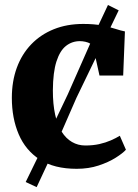

<svg xmlns="http://www.w3.org/2000/svg" viewBox="-20 -666 552 770"><path d="M287.5 11Q197 11 139.8 -26Q82.5 -63 55 -127.5Q27.5 -192 27.5 -273.5Q27.5 -340 47.5 -394.5Q67.5 -449 105.2 -488.2Q143 -527.5 195.8 -548.8Q248.5 -570 313.5 -570Q358 -570 389.5 -563.8Q421 -557.5 443 -550.2Q465 -543 481 -540L474 -363H379L354 -476.5Q352 -485 343 -490.5Q334 -496 322.2 -498.5Q310.5 -501 300.5 -501Q269 -501 244.8 -482Q220.5 -463 206.5 -419.8Q192.5 -376.5 192 -303.5Q192 -248.5 201 -207Q210 -165.5 227.2 -138Q244.5 -110.5 268.8 -96.5Q293 -82.5 322 -82.5Q353 -82.5 378.5 -88.2Q404 -94 424.5 -103Q445 -112 460.5 -121.5L485 -65.5Q472.5 -51.5 444 -33.5Q415.5 -15.5 375.5 -2.2Q335.5 11 287.5 11ZM127 84.5 83 64 133.5 -39.5 252 -288 365.5 -545 413 -646 456 -624.5 407 -523 286.5 -273.5 175.5 -19.5Z"/></svg>

Font: Merriweather ExtraBold
Style: Regular
Weight: 800
Version: Version 2.100